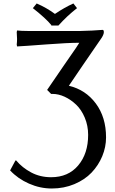

<svg xmlns="http://www.w3.org/2000/svg" viewBox="-20 -830 662 1104"><path d="M273.9 -290 251 -313Q303.7 -391.1 351.6 -460Q399.4 -528.8 416.3 -553.5Q433.1 -578.1 436 -584Q370.1 -584 244.9 -574.5Q119.6 -564.9 78.1 -563L76.2 -574.2Q78.1 -589.8 78.1 -606Q78.1 -616.7 76.2 -645L78.1 -654.8Q102.5 -651.9 139.2 -651.9H442.9Q464.8 -651.9 510.5 -654.3Q556.2 -656.7 569.8 -658.2Q577.1 -658.2 577.1 -645Q577.1 -637.7 572.8 -627.9Q568.4 -618.2 563.5 -611.1Q558.6 -604 546.9 -586.9Q515.1 -542 458 -457.5Q400.9 -373 376 -336.9Q472.2 -314 531 -234.9Q589.8 -155.8 589.8 -40Q589.8 15.6 567.9 68.4Q545.9 121.1 506.6 162.4Q467.3 203.6 407.5 228.8Q347.7 253.9 277.8 253.9Q210.4 253.9 146.7 225.8Q83 197.8 38.1 149.9L68.8 92.8H73.2Q107.4 133.8 158.9 161.4Q210.4 189 273.9 189Q372.6 189 429.7 121.1Q486.8 53.2 486.8 -54.2Q486.8 -107.4 467.5 -153.3Q448.2 -199.2 417.7 -228.3Q387.2 -257.3 351.8 -273.7Q316.4 -290 282.2 -290ZM274.9 -683.1V-686Q244.6 -723.6 168.9 -783.2L190.9 -810.1Q247.6 -785.6 295.9 -750Q350.1 -786.6 401.9 -810.1L422.9 -783.2Q367.2 -740.2 315.9 -683.1Z"/></svg>

Font: Linear Smooth Low Contrast
Style: Regular
Weight: 500
Designer: Philipp H. Poll, Flanker
Foundry: Philipp H. Poll, reworked by Flanker
Version: Version 1.010 | FøM Fix